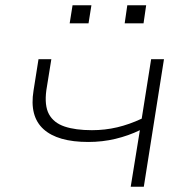

<svg xmlns="http://www.w3.org/2000/svg" viewBox="-20 -713 721 733"><path d="M479 0 514 -216Q471 -195 421 -183Q371 -171 317 -171Q200 -171 146 -220Q92 -269 108 -367L127 -487H176L157 -369Q149 -310 167 -277Q185 -244 226.5 -230Q268 -216 331 -216Q381 -216 427.5 -227Q474 -238 521 -260L557 -487H606L529 0ZM456 -624 466 -693H538L528 -624ZM246 -624 257 -693H329L318 -624Z"/></svg>

Font: Nunito Sans 10pt Expanded ExtraLight
Style: Italic
Weight: 250
Width: 7
Italic angle: -9°
Designer: Vernon Adams
Foundry: Vernon Adams
Version: Version 3.101;gftools[0.9.27]